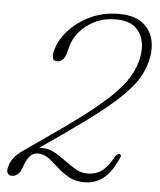

<svg xmlns="http://www.w3.org/2000/svg" viewBox="-52 -755 672 808"><g transform="rotate(5 284.0 -351.0)"><path d="M9.5 -28.5Q19 -65 53 -90.5L52.5 -91L214.5 -204.5Q316 -276 378.5 -329Q441 -382 473.8 -426.8Q506.5 -471.5 519 -518Q538 -589.5 509.5 -637.5Q481 -685.5 409 -685.5Q358.5 -685.5 319.5 -666.5Q280.5 -647.5 255.5 -618Q230.5 -588.5 222 -556L214 -525.5Q208.5 -506 198.2 -497Q188 -488 176 -488Q146.5 -488 160 -535Q171.5 -578 207.5 -618Q243.5 -658 297.8 -683.8Q352 -709.5 418.5 -709.5Q481 -709.5 516.8 -683.2Q552.5 -657 563 -613.5Q573.5 -570 559.5 -518Q550.5 -484 532 -452Q513.5 -420 478.2 -383.5Q443 -347 385.5 -301.2Q328 -255.5 240.5 -194L132.5 -119Q138 -119.5 143.5 -119.5Q172.5 -119.5 197.5 -105.8Q222.5 -92 246 -74.2Q269.5 -56.5 293 -42.8Q316.5 -29 342.5 -29Q382.5 -29 407.2 -49.2Q432 -69.5 454 -110.5Q462.5 -124 473 -122Q482 -120 475 -105Q447.5 -43.5 413.5 -17.2Q379.5 9 334 9Q297 9 269.8 -5.5Q242.5 -20 211 -49Q185.5 -73 167.8 -83.8Q150 -94.5 129.5 -94.5Q107.5 -94.5 93.8 -77Q80 -59.5 69.5 -27Q56 8.5 27 8.5Q16 8.5 10 -0.5Q4 -9.5 9.5 -28.5Z"/></g></svg>

Font: Fraunces 9pt S050 Thin
Style: Italic
Weight: 100
Italic angle: -16°
Version: Version 1.000; ttfautohint (v1.8.3)